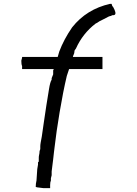

<svg xmlns="http://www.w3.org/2000/svg" viewBox="-20 -801 708 989"><path d="M558.6 -769.5 562.5 -765.6 570.3 -750Q582 -722.7 562.5 -722.7H558.6Q550.8 -718.8 550.8 -718.8Q543 -718.8 515.6 -703.1L492.2 -691.4L480.5 -683.6L472.7 -679.7Q406.2 -628.9 371.1 -550.8Q363.3 -543 363.3 -535.2Q363.3 -527.3 359.4 -519.5Q355.5 -511.7 355.5 -507.8H507.8V-488.3V-460.9V-453.1V-445.3H335.9L324.2 -410.2Q304.7 -328.1 287.1 -222.7Q269.5 -117.2 261.7 -46.9L257.8 -15.6L253.9 19.5L246.1 82V93.8V101.6L242.2 117.2V121.1V128.9Q238.3 136.7 238.3 152.3V168H203.1Q160.2 164.1 164.1 160.2Q164.1 144.5 168 128.9L171.9 70.3L175.8 46.9V35.2L179.7 31.2V11.7Q179.7 3.9 181.6 -3.9Q183.6 -11.7 183.6 -19.5Q183.6 -23.4 185.5 -27.3Q187.5 -31.2 187.5 -35.2V-46.9Q187.5 -54.7 189.5 -66.4Q191.4 -78.1 195.3 -97.7Q199.2 -128.9 205.1 -166Q210.9 -203.1 218.8 -257.8Q226.6 -304.7 232.4 -341.8Q238.3 -378.9 246.1 -390.6V-398.4L253.9 -418V-437.5Q253.9 -441.4 257.8 -445.3H179.7H93.8V-449.2V-460.9Q89.8 -468.8 89.8 -488.3L93.8 -503.9V-507.8H187.5H277.3L285.2 -535.2Q308.6 -597.7 351.6 -660.2Q425.8 -753.9 546.9 -781.2H554.7Z"/></svg>

Font: 和音 by 宁静之雨，公众号njzyshare
Style: Regular
Weight: 400
Designer: Steve Matteson
Foundry: Ascender Corporation
Version: Version 6.00;June 8, 2018;FontCreator 11.0.0.2388 32-bit